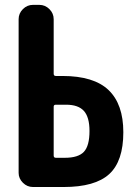

<svg xmlns="http://www.w3.org/2000/svg" viewBox="-20 -750 540 770"><path d="M240.2 -117.2Q293.9 -117.2 316.4 -141.1Q338.9 -165 338.9 -224.6Q338.9 -280.3 316.4 -305.2Q293.9 -330.1 245.1 -330.1H204.1Q195.3 -330.1 195.3 -322.3V-126Q195.3 -117.2 204.1 -117.2ZM230.5 -445.3Q356.4 -445.3 415.5 -388.7Q474.6 -332 474.6 -219.7Q474.6 -103.5 418 -51.8Q361.3 0 235.4 0H112.3Q88.9 0 71.8 -17.1Q54.7 -34.2 54.7 -56.6V-672.9Q54.7 -696.3 71.8 -713.4Q88.9 -730.5 112.3 -730.5H137.7Q161.1 -730.5 178.2 -713.4Q195.3 -696.3 195.3 -672.9V-454.1Q195.3 -445.3 204.1 -445.3Z"/></svg>

Font: Rounded Mgen+ 2m bold
Style: Bold
Weight: 700
Designer: [Source Han Sans]
Ryoko NISHIZUKA  (kana & ideographs); Paul D. Hunt (Latin, Greek & Cyrillic); Wenlong ZHANG  (bopomofo
Version: Version 1.059.20150602